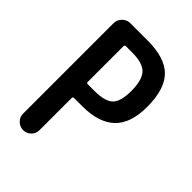

<svg xmlns="http://www.w3.org/2000/svg" viewBox="-213 -828 926 926"><g transform="rotate(45 250.0 -365.0)"><path d="M173.8 -627.9V-384.8Q173.8 -377 181.6 -377H227.5Q298.8 -377 326.2 -403.8Q353.5 -430.7 353.5 -502Q353.5 -577.1 325.2 -606.9Q296.9 -636.7 227.5 -636.7H181.6Q173.8 -636.7 173.8 -627.9ZM61.5 -55.7V-672.9Q61.5 -696.3 78.6 -713.4Q95.7 -730.5 119.1 -730.5H235.4Q355.5 -730.5 408.7 -676.3Q461.9 -622.1 461.9 -502Q461.9 -389.6 405.8 -336.4Q349.6 -283.2 238.3 -283.2H181.6Q173.8 -283.2 173.8 -274.4V-55.7Q173.8 -32.2 157.2 -16.1Q140.6 0 117.7 0Q94.7 0 78.1 -16.6Q61.5 -33.2 61.5 -55.7Z"/></g></svg>

Font: Rounded Mgen+ 2m medium
Style: Regular
Weight: 500
Designer: [Source Han Sans]
Ryoko NISHIZUKA  (kana & ideographs); Paul D. Hunt (Latin, Greek & Cyrillic); Wenlong ZHANG  (bopomofo
Version: Version 1.059.20150602